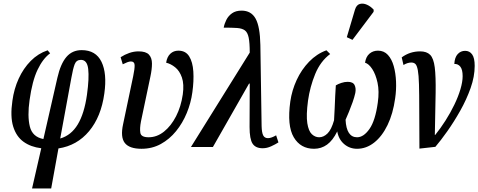

<svg xmlns="http://www.w3.org/2000/svg" viewBox="-20 -830 2700 1084"><path d="M161 234 213 7Q154 0 113 -29.5Q72 -59 54.5 -115.5Q37 -172 50 -261Q59 -328 85.5 -386Q112 -444 153.5 -486Q195 -528 249 -546L263 -529Q222 -499 192 -436Q162 -373 147 -265Q134 -174 148.5 -115.5Q163 -57 225 -45L304 -391Q322 -470 355 -508.5Q388 -547 441 -547Q521 -547 553 -481Q585 -415 569 -302Q551 -171 483 -89.5Q415 -8 310 8L269 234ZM383 -391 320 -48Q382 -66 419 -127.5Q456 -189 471 -295Q484 -389 478 -440.5Q472 -492 437 -492Q411 -492 401.5 -467Q392 -442 383 -391Z M779 10Q710 10 684.5 -23Q659 -56 675 -129L732 -400Q741 -443 740 -463Q739 -483 719 -483Q710 -483 698.5 -478.5Q687 -474 673 -467L661 -507Q684 -522 710 -531Q736 -540 762 -540Q804 -540 821 -521.5Q838 -503 838 -471Q838 -439 829 -397L776 -145Q768 -104 772.5 -79.5Q777 -55 819 -55Q866 -55 906 -87Q946 -119 974 -173.5Q1002 -228 1012 -297Q1020 -355 1007 -392.5Q994 -430 969 -450Q944 -470 918 -476Q923 -509 941.5 -526.5Q960 -544 987 -544Q1028 -544 1048 -512Q1068 -480 1071.5 -426.5Q1075 -373 1066 -309Q1058 -249 1034.5 -192Q1011 -135 974 -89.5Q937 -44 888 -17Q839 10 779 10Z M1058 0 1390 -533Q1390 -588 1384 -617.5Q1378 -647 1362.5 -658.5Q1347 -670 1318 -672Q1289 -674 1243 -674Q1247 -696 1258 -718Q1269 -740 1290 -755Q1311 -770 1344 -770Q1398 -770 1423 -725Q1448 -680 1450 -576L1457 -118Q1458 -81 1466 -65.5Q1474 -50 1493 -50Q1503 -50 1515 -54.5Q1527 -59 1539 -66L1552 -26Q1535 -15 1511 -4Q1487 7 1463 7Q1423 7 1406 -19Q1389 -45 1389 -113L1390 -358H1386L1182 0Z M1619 -257Q1628 -320 1655 -378.5Q1682 -437 1725 -481.5Q1768 -526 1823 -546L1844 -525Q1789 -484 1759.5 -412Q1730 -340 1719 -262Q1708 -179 1715 -134.5Q1722 -90 1740.5 -72.5Q1759 -55 1782 -55Q1807 -55 1829 -76.5Q1851 -98 1866 -151Q1868 -182 1869.5 -218Q1871 -254 1872.5 -288Q1874 -322 1876 -348Q1889 -356 1907.5 -362Q1926 -368 1943 -368Q1973 -368 1982 -349.5Q1991 -331 1986 -305Q1981 -282 1971 -253.5Q1961 -225 1950 -198.5Q1939 -172 1931 -154Q1936 -55 1996 -55Q2033 -55 2066 -102Q2099 -149 2113 -251Q2122 -315 2111.5 -363Q2101 -411 2081.5 -440.5Q2062 -470 2041 -476Q2046 -510 2066 -527Q2086 -544 2114 -544Q2148 -544 2170 -520Q2192 -496 2203 -456.5Q2214 -417 2216 -369.5Q2218 -322 2211 -275Q2199 -188 2168 -124Q2137 -60 2092.5 -25Q2048 10 1996 10Q1954 10 1923 -16.5Q1892 -43 1884 -88Q1859 -37 1826.5 -13.5Q1794 10 1753 10Q1677 10 1638.5 -55Q1600 -120 1619 -257ZM1970 -605 1938 -620 1984 -775Q1992 -802 2011 -807.5Q2030 -813 2051.5 -803.5Q2073 -794 2090 -775L2089 -763Z M2248 -506Q2294 -540 2352 -540Q2389 -540 2408.5 -520.5Q2428 -501 2434.5 -450Q2441 -399 2439.5 -306.5Q2438 -214 2435 -68H2437Q2467 -105 2495 -149Q2523 -193 2545 -238.5Q2567 -284 2579.5 -326Q2592 -368 2592 -400Q2592 -437 2579 -453.5Q2566 -470 2545 -469Q2547 -506 2564 -524.5Q2581 -543 2606 -543Q2631 -543 2645.5 -523Q2660 -503 2660 -458Q2660 -398 2637 -333Q2614 -268 2578.5 -205Q2543 -142 2505.5 -89Q2468 -36 2438 -1L2348 9Q2347 -124 2347 -212Q2347 -300 2345.5 -353.5Q2344 -407 2339 -433.5Q2334 -460 2325.5 -468.5Q2317 -477 2302 -477Q2281 -477 2258 -463Z"/></svg>

Font: Noto Serif ExtraCondensed Medium
Style: Italic
Weight: 500
Width: 2
Italic angle: -12°
Designer: Monotype Design Team
Foundry: Monotype Imaging Inc.
Version: Version 2.013; ttfautohint (v1.8.4.7-5d5b)